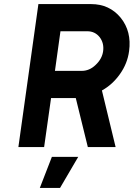

<svg xmlns="http://www.w3.org/2000/svg" viewBox="-20 -720 655 940"><path d="M175 200H274L363 48H234ZM276 -567H407Q445 -567 468 -538Q490 -509 485 -470Q480 -432 448 -402Q418 -373 380 -373H249ZM168 -700 70 0H196L230 -240H351L410 0H546L479 -277Q531 -306 567 -357Q604 -409 612 -470Q625 -566 571 -633Q516 -700 426 -700Z"/></svg>

Font: Unageo
Style: Bold-Italic
Weight: 700
Designer: Richard Sepsi
Foundry: Richard Sepsi
Version: Version 2.000